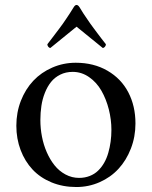

<svg xmlns="http://www.w3.org/2000/svg" viewBox="-20 -752 616 780"><path d="M46.4 -241.2Q46.4 -295.4 64.9 -342.8Q83.5 -390.1 115.5 -424.1Q147.5 -458 192.4 -477.5Q237.3 -497.1 287.6 -497.1Q360.8 -497.1 416.5 -464.8Q472.2 -432.6 501.2 -377Q530.3 -321.3 530.3 -250.5Q530.3 -196.3 511.7 -148.4Q493.2 -100.6 461.4 -66.2Q429.7 -31.7 385 -12Q340.3 7.8 290 7.8Q234.9 7.8 189 -11.2Q143.1 -30.3 112.1 -63.5Q81.1 -96.7 63.7 -142.6Q46.4 -188.5 46.4 -241.2ZM144 -264.2Q144 -230.5 150.4 -197.3Q156.7 -164.1 169.9 -133.8Q183.1 -103.5 201.7 -80.3Q220.2 -57.1 246.1 -43.2Q272 -29.3 301.3 -29.3Q324.7 -29.3 344.5 -37.1Q364.3 -44.9 378.4 -58.6Q392.6 -72.3 403.1 -90.6Q413.6 -108.9 419.9 -131.1Q426.3 -153.3 429.4 -176.5Q432.6 -199.7 432.6 -224.1Q432.6 -266.1 422.1 -307.6Q411.6 -349.1 392.1 -383.3Q372.6 -417.5 342 -438.7Q311.5 -460 275.4 -460Q247.1 -460 224.6 -448.7Q202.1 -437.5 187.3 -418.9Q172.4 -400.4 162.4 -375Q152.3 -349.6 148.2 -322Q144 -294.4 144 -264.2ZM172.4 -572.3Q176.3 -577.1 189.5 -594.5Q202.6 -611.8 206.3 -616.7Q210 -621.6 220.2 -635Q230.5 -648.4 235.1 -655.3Q239.7 -662.1 248 -674.1Q256.3 -686 263.4 -697.3Q270.5 -708.5 278.8 -721.7Q284.7 -731.9 291 -731.9Q297.4 -731.9 303.7 -721.7Q311.5 -708.5 318.8 -697.3Q326.2 -686 334.5 -674.1Q342.8 -662.1 347.4 -655.3Q352.1 -648.4 362.3 -635Q372.6 -621.6 376 -616.7Q379.4 -611.8 392.8 -594.5Q406.2 -577.1 410.2 -572.3Q410.2 -566.4 406 -561.8Q401.9 -557.1 397.5 -557.1L291 -643.6Q224.1 -588.9 184.6 -557.1Q180.2 -557.1 176.3 -561.8Q172.4 -566.4 172.4 -572.3Z"/></svg>

Font: Crimson
Style: Regular
Weight: 400
Version: Version 0.8